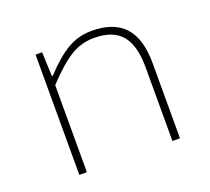

<svg xmlns="http://www.w3.org/2000/svg" viewBox="-91 -603 783 717"><g transform="rotate(-20 300.0 -245.0)"><path d="M110 0V-478H136L140 -382H144Q192 -435 237 -462.5Q282 -490 336 -490Q424 -490 467 -443Q510 -396 510 -298V0H480V-294Q480 -380 445.5 -421Q411 -462 336 -462Q285 -462 242 -435.5Q199 -409 140 -346V0Z"/></g></svg>

Font: TypoPRO Source Code Pro
Style: Regular
Weight: 200
Monospace: yes
Designer: Paul D. Hunt, Teo Tuominen
Foundry: Adobe Systems Incorporated
Version: Version 2.010;PS 1.0;hotconv 1.0.84;makeotf.lib2.5.63406